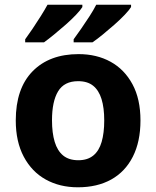

<svg xmlns="http://www.w3.org/2000/svg" viewBox="-20 -786 665 816"><path d="M577 -274Q577 -184 544.5 -120Q512 -56 452.5 -23Q393 10 311 10Q234 10 174.5 -23Q115 -56 81 -120Q47 -184 47 -274Q47 -410 118.5 -483Q190 -556 314 -556Q391 -556 450 -523.5Q509 -491 543 -428Q577 -365 577 -274ZM201 -275Q201 -221 212.5 -183Q224 -145 248.5 -125Q273 -105 313 -105Q352 -105 376.5 -125Q401 -145 412 -183Q423 -221 423 -274Q423 -328 411.5 -365Q400 -402 376 -421.5Q352 -441 312 -441Q253 -441 227 -398Q201 -355 201 -275ZM537 -766V-756Q529 -743 510 -723Q491 -703 466 -681Q441 -659 416.5 -639Q392 -619 373 -606H293V-619Q307 -638 325 -664Q343 -690 360.5 -717Q378 -744 389 -766ZM330 -766V-756Q322 -743 303 -723Q284 -703 259 -681Q234 -659 209.5 -639Q185 -619 167 -606H87V-619Q101 -638 118.5 -664Q136 -690 153 -717Q170 -744 182 -766Z"/></svg>

Font: Noto Sans Cherokee
Style: Regular
Weight: 400
Designer: Monotype Design Team
Foundry: Monotype Imaging Inc.
Version: Version 2.001